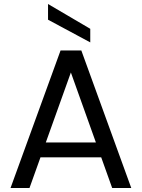

<svg xmlns="http://www.w3.org/2000/svg" viewBox="-20 -947 714 967"><path d="M285 -692.8H389.6L641.2 0H545L315.4 -642.3H358.6L128.5 0H33ZM132.9 -154.7 156.2 -229.4H512.5L536.9 -154.7ZM221.9 -847.7V-926.8L434.6 -801.9V-733.5Z"/></svg>

Font: Poppins Variable
Style: Regular
Weight: 100
Designer: Jonny Pinhorn
Foundry: Indian Type Foundry
Version: Version 6.000